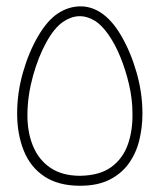

<svg xmlns="http://www.w3.org/2000/svg" viewBox="-20 -584 512 616"><path d="M237 12Q168 12 123 -17.5Q78 -47 56.5 -100Q35 -153 35 -220Q35 -286 53.5 -351Q72 -416 102 -467.5Q132 -519 166 -541Q198 -562 233.5 -563.5Q269 -565 301 -545Q338 -522 368.5 -470Q399 -418 418 -352Q437 -286 437 -220Q437 -176 427 -134.5Q417 -93 393.5 -60Q370 -27 331.5 -7.5Q293 12 237 12ZM237 -20Q300 -21 337 -48Q374 -75 390 -120Q406 -165 405 -220Q405 -266 394 -313Q383 -360 366 -401.5Q349 -443 327.5 -473.5Q306 -504 285 -517Q234 -548 184 -515Q155 -496 129 -449Q103 -402 86 -341Q69 -280 68 -220Q67 -162 85.5 -116.5Q104 -71 142 -45.5Q180 -20 237 -20Z"/></svg>

Font: Mada ExtraLight
Style: Regular
Weight: 250
Designer: Khaled Hosny
Version: Version 1.5